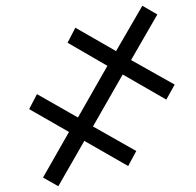

<svg xmlns="http://www.w3.org/2000/svg" viewBox="-20 -646 679 665"><path d="M182 -1 272 -158 424 -71 452 -123 302 -208 405 -388 556 -301 585 -353 434 -438 525 -596 473 -626 382 -469 241 -550 214 -498 352 -418 250 -239 108 -320 81 -268 219 -189 129 -31Z"/></svg>

Font: Noto Serif Semi
Style: Italic
Weight: 600
Italic angle: -12°
Designer: Monotype Design Team
Foundry: Monotype Imaging Inc.
Version: Version 1.901